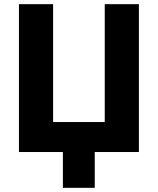

<svg xmlns="http://www.w3.org/2000/svg" viewBox="-20 -730 758 922"><path d="M71 -710H235V-144H483V-710H647V0H435V172H282V0H71Z"/></svg>

Font: Oxford Sans
Style: Regular
Weight: 800
Designer: Matt McInerney, Pablo Impallari, Rodrigo Fuenzalida
Foundry: Matt McInerney, Pablo Impallari, Rodrigo Fuenzalida
Version: Version 3.000g; ttfautohint (v1.5) -l 8 -r 28 -G 28 -x 14 -D